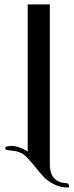

<svg xmlns="http://www.w3.org/2000/svg" viewBox="-20 -716 336 867"><path d="M105 -32V-696H205V25Q205 108 280 111Q285 111 288.5 115Q292 119 292 125Q292 131 288 131Q254 131 226 117Q198 103 183 88.5Q168 74 144 44Q120 14 103 -4Q86 -22 67.5 -28.5Q49 -35 26 -36.5Q3 -38 3 -46Q3 -57 33.5 -57Q64 -57 105 -32Z"/></svg>

Font: Spirax
Style: Regular
Weight: 400
Designer: Brenda Gallo (gbrenda1987@gmail.com)
Foundry: Brenda Gallo
Version: Version 1.002